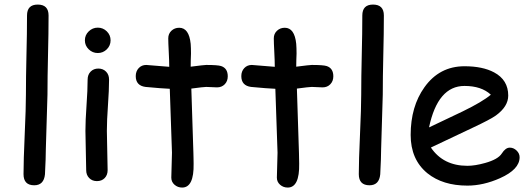

<svg xmlns="http://www.w3.org/2000/svg" viewBox="-20 -806 2358 857"><path d="M191.9 -383.8 184.6 -141.1Q184.6 -102.5 180.7 -27.8Q175.8 21 132.8 21Q85 21 85 -28.8Q85 -87.9 90.3 -206.3Q95.7 -324.7 95.7 -383.8Q95.7 -460.9 98.1 -560.3Q100.6 -659.7 100.6 -736.8Q100.6 -785.6 148.4 -785.6Q196.8 -785.6 196.8 -736.8Q196.8 -659.7 194.3 -560.3Q191.9 -460.9 191.9 -383.8Z M416.5 -569.3Q393.1 -569.3 376 -585.9Q358.9 -602.5 358.9 -626Q358.9 -649.4 376 -666Q393.1 -682.6 416.5 -682.6Q439.9 -682.6 456.8 -666Q473.6 -649.4 473.6 -626Q473.6 -602.5 456.8 -585.9Q439.9 -569.3 416.5 -569.3ZM457 -221.7Q457 -192.4 458.7 -134Q460.4 -75.7 460.4 -46.4Q460.4 -24.9 447.3 -11.2Q434.1 2.4 412.6 2.4Q391.6 2.4 378.2 -11.2Q364.7 -24.9 364.7 -46.4Q364.7 -75.7 363 -134Q361.3 -192.4 361.3 -221.7Q361.3 -267.6 366.2 -336.2Q371.1 -404.8 371.1 -450.7Q371.1 -472.7 384.5 -486.3Q397.9 -500 418.9 -500Q439.9 -500 453.4 -486.3Q466.8 -472.7 466.8 -450.7Q466.8 -404.8 461.9 -336.2Q457 -267.6 457 -221.7Z M948.7 -416Q938.5 -416 924.6 -417Q910.6 -418 900.4 -418Q889.2 -418 834 -410.6L843.3 -122.1L843.8 -100.6L844.2 -75.7Q846.2 31.2 793 31.2Q773.4 31.2 759 18.6Q744.6 5.9 744.6 -13.2Q744.6 -31.7 746.1 -68.8Q747.6 -106 747.6 -124.5L737.8 -409.7Q702.1 -411.1 629.4 -418Q585.9 -423.8 585.9 -466.3Q585.9 -487.8 599.1 -502Q612.3 -516.1 632.8 -516.1L735.4 -507.8Q735.4 -532.7 733.2 -574.5Q731 -616.2 731 -634.8Q731 -655.3 745.1 -668.7Q759.3 -682.1 779.8 -682.1Q823.7 -682.1 831.1 -610.4Q832.5 -592.3 832.5 -566.9L831.5 -538.6L831.1 -508.3Q891.6 -516.1 900.4 -516.1Q951.2 -516.1 966.8 -511.2Q996.6 -501.5 996.6 -465.3Q996.6 -443.8 983.2 -429.9Q969.7 -416 948.7 -416Z M1419.9 -416Q1409.7 -416 1395.8 -417Q1381.8 -418 1371.6 -418Q1360.4 -418 1305.2 -410.6L1314.5 -122.1L1314.9 -100.6L1315.4 -75.7Q1317.4 31.2 1264.2 31.2Q1244.6 31.2 1230.2 18.6Q1215.8 5.9 1215.8 -13.2Q1215.8 -31.7 1217.3 -68.8Q1218.8 -106 1218.8 -124.5L1209 -409.7Q1173.3 -411.1 1100.6 -418Q1057.1 -423.8 1057.1 -466.3Q1057.1 -487.8 1070.3 -502Q1083.5 -516.1 1104 -516.1L1206.5 -507.8Q1206.5 -532.7 1204.3 -574.5Q1202.1 -616.2 1202.1 -634.8Q1202.1 -655.3 1216.3 -668.7Q1230.5 -682.1 1251 -682.1Q1294.9 -682.1 1302.2 -610.4Q1303.7 -592.3 1303.7 -566.9L1302.7 -538.6L1302.2 -508.3Q1362.8 -516.1 1371.6 -516.1Q1422.4 -516.1 1438 -511.2Q1467.8 -501.5 1467.8 -465.3Q1467.8 -443.8 1454.3 -429.9Q1440.9 -416 1419.9 -416Z M1688.5 -383.8 1681.2 -141.1Q1681.2 -102.5 1677.2 -27.8Q1672.4 21 1629.4 21Q1581.5 21 1581.5 -28.8Q1581.5 -87.9 1586.9 -206.3Q1592.3 -324.7 1592.3 -383.8Q1592.3 -460.9 1594.7 -560.3Q1597.2 -659.7 1597.2 -736.8Q1597.2 -785.6 1645 -785.6Q1693.4 -785.6 1693.4 -736.8Q1693.4 -659.7 1690.9 -560.3Q1688.5 -460.9 1688.5 -383.8Z M2066.4 22.5Q1956.1 22.5 1887.7 -32.7Q1813 -93.8 1813 -203.6Q1813 -330.6 1874.5 -416.5Q1941.4 -510.3 2053.2 -510.3Q2134.3 -510.3 2185.5 -482.9Q2248.5 -449.2 2248.5 -379.4Q2248.5 -330.6 2193.4 -290.5Q2168.9 -272.9 2089.8 -235.8L1903.3 -147.5Q1930.7 -106.9 1971.4 -86.4Q2012.2 -65.9 2066.4 -65.9Q2100.1 -65.9 2145.5 -78.6Q2203.1 -94.7 2219.7 -120.8Q2236.3 -147 2255.4 -147Q2272.5 -147 2285.9 -134Q2299.3 -121.1 2299.3 -104Q2299.3 -49.8 2211.9 -10.7Q2137.2 22.5 2066.4 22.5ZM2053.2 -422.4Q1993.7 -422.4 1954.1 -376.2Q1914.6 -330.1 1895 -237.3L2044.9 -308.6Q2133.3 -351.6 2170.9 -383.3Q2128.9 -422.4 2053.2 -422.4Z"/></svg>

Font: TUNJUNG BIRU
Style: Regular
Weight: 400
Designer: R.S. Wihananto
Foundry: R.S. Wihananto
Version: Version 2.0.1